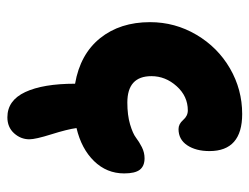

<svg xmlns="http://www.w3.org/2000/svg" viewBox="-100 -428 692 533"><g transform="rotate(90 246.5 -161.0)"><path d="M305.2 165Q258.3 165 235.1 115.5Q211.9 65.9 211.9 -22.9Q129.9 -37.1 85.4 -92.5Q41 -147.9 41 -231Q41 -300.3 75.9 -359.6Q110.8 -418.9 169.4 -452.9Q228 -486.8 295.9 -486.8Q398.9 -486.8 398.9 -396Q398.9 -358.4 382.8 -334.2Q366.7 -310.1 337.9 -310.1Q323.7 -310.1 312.5 -323Q301.3 -335.9 286.1 -335.9Q246.6 -335.9 218.8 -304.9Q190.9 -273.9 190.9 -234.9Q190.9 -168 264.2 -168Q298.8 -168 324.5 -175.5Q350.1 -183.1 361.6 -191.9Q373 -200.7 387.9 -208.3Q402.8 -215.8 418.9 -215.8Q440.4 -215.8 450.7 -202.6Q460.9 -189.5 460.9 -159.2Q460.9 -110.8 426.8 -75.7Q392.6 -40.5 335 -26.9Q338.4 -1.5 352.3 42.7Q366.2 86.9 366.2 104Q366.2 127.9 349.4 146.5Q332.5 165 305.2 165Z"/></g></svg>

Font: Shantell Sans Irregular
Style: Bold
Weight: 700
Designer: Stephen Nixon, Anya Danilova, Shantell Martin
Foundry: Arrow Type
Version: Version 1.006;[9816181b4]